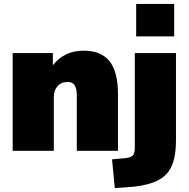

<svg xmlns="http://www.w3.org/2000/svg" viewBox="-20 -762 954 970"><path d="M576 -287V0H368V-279Q368 -316 356.5 -332Q345 -348 322 -348Q290 -348 271 -327Q252 -306 252 -272V0H44V-494H247V-432Q304 -506 403 -506Q491 -506 533.5 -452.5Q576 -399 576 -287ZM869 -54Q869 33 845 82Q821 131 766 155Q711 179 610 185L560 188L546 43L602 38Q637 36 649 25.5Q661 15 661 -13V-494H869ZM860 -742V-578H668V-742Z"/></svg>

Font: Nunito Sans Heavy
Style: Regular
Weight: 400
Designer: Vernon Adams
Foundry: Vernon Adams
Version: Version 2.500